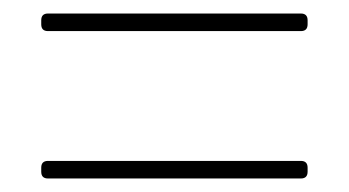

<svg xmlns="http://www.w3.org/2000/svg" viewBox="-20 -475 516 284"><path d="M41 -439V-445Q41 -455 51 -455H425Q435 -455 435 -445V-439Q435 -429 425 -429H51Q41 -429 41 -439ZM41 -221V-227Q41 -237 51 -237H425Q435 -237 435 -227V-221Q435 -211 425 -211H51Q41 -211 41 -221Z"/></svg>

Font: Barlow Semi Condensed Thin
Style: Regular
Weight: 250
Width: 4
Designer: Jeremy Tribby
Foundry: Tribby Type
Version: Version 1.408